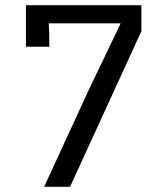

<svg xmlns="http://www.w3.org/2000/svg" viewBox="-20 -720 640 740"><path d="M321 -371 445 -630H168L170 -580V-540H80V-700H525V-600L250 0H150Z"/></svg>

Font: Sligoil Micro
Style: Regular
Weight: 400
Designer: Ariel Martín Pérez
Foundry: Igor Stepanchenko
Version: Version 1.001